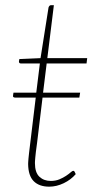

<svg xmlns="http://www.w3.org/2000/svg" viewBox="-20 -692 380 720"><path d="M85.5 -77Q85.5 -80 85.8 -84.5Q86 -89 86.8 -97.8Q87.5 -106.5 89.2 -120.5Q91 -134.5 93.5 -156L114 -326H37.5Q33 -326 30.5 -327.8Q28 -329.5 29 -334.5L30.5 -344.5H116L129.5 -454H58.5Q51 -454 51 -461.5L52.5 -470.5L132 -474L162 -664Q163 -667 165.2 -669.8Q167.5 -672.5 171 -672.5H182L157.5 -474H307L304.5 -454H155L141.5 -344.5H280.5L277.5 -326H139.5L119 -156Q116 -135.5 114.5 -122.2Q113 -109 112.2 -100.2Q111.5 -91.5 111.2 -87Q111 -82.5 111 -80.5Q111 -45 127.8 -29.2Q144.5 -13.5 170.5 -13.5Q188.5 -13.5 202.8 -19.5Q217 -25.5 227.5 -32.5Q238 -39.5 244.8 -45.5Q251.5 -51.5 254.5 -51.5Q257.5 -51.5 259.5 -48.5L264 -39Q246 -18 219 -5Q192 8 164.5 8Q127 8 106.5 -12.5Q86 -33 85.5 -77Z"/></svg>

Font: Lato Thin
Style: Italic
Weight: 200
Italic angle: -7°
Designer: Lukasz Dziedzic
Foundry: tyPoland Lukasz Dziedzic
Version: Version 2.007; 2014-02-27